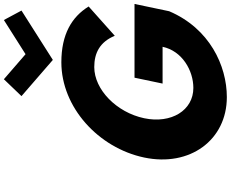

<svg xmlns="http://www.w3.org/2000/svg" viewBox="-120 -1057 1192 992"><g transform="rotate(-90 476.0 -561.0)"><path d="M951.6 -462H570.6L540.2 -317H730.2C708.9 -216 607.7 -158 517.7 -158C401.7 -158 331.7 -272 361.1 -412C391.2 -555 509.4 -670 625.4 -670C698.4 -670 755.3 -641 787.1 -564L938.5 -699C884.8 -786 795.1 -840 650.1 -840C418.1 -840 208 -649 158.1 -412C108.5 -176 248.3 15 470.3 15C632.3 15 825.1 -74 914 -283ZM917.4 -1046 868.6 -1137 692 -1025 562.6 -1137 475.4 -1046 662.4 -884Z"/></g></svg>

Font: Hussar
Style: BdOblTwo
Weight: 700
Foundry: Cannot Into Space Fonts
Version: Version 2.00